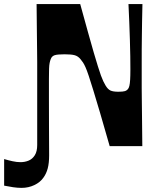

<svg xmlns="http://www.w3.org/2000/svg" viewBox="-39 -720 789 946"><path d="M-18.6 194.7V63.7Q1.4 69.7 22.4 74.3Q43.3 79 61.7 79Q83.6 79 102.3 71.2Q120.9 63.4 132.6 44.7Q144.3 26.1 144.3 -5.6Q144.3 -76.3 144.3 -123.2Q144.3 -170.1 144.3 -201.1Q144.3 -232.1 144.3 -254.5Q144.3 -277 144.3 -298.7Q144.3 -320.5 144.3 -350Q144.3 -366.9 144.3 -380.7Q144.3 -394.5 144.3 -414Q144.3 -433.5 143.8 -467Q143.3 -500.5 142.8 -556.2Q142.3 -611.9 141.3 -700H356.2Q378.4 -620 394.5 -561.4Q410.7 -502.7 422.8 -461.5Q434.9 -420.3 443.4 -393.1Q451.9 -365.8 458.2 -348.3Q464.6 -330.8 469.9 -319.8Q475.3 -308.7 480.9 -299.1Q492 -280.3 505.1 -274.1Q518.3 -268 544 -268Q566.3 -268 576.2 -271Q586 -274 592 -282Q596 -287 598.5 -297.3Q601 -307.7 602.2 -327Q603.4 -346.3 603.4 -377.2Q603.4 -404.9 602.9 -442.5Q602.4 -480 601 -523.3Q599.7 -566.5 597.9 -611.7Q596 -656.8 594 -700H662.8Q661.5 -652.8 661 -614.1Q660.5 -575.5 660 -542Q659.5 -508.5 659.3 -477.6Q659.2 -446.7 659.2 -415.5Q659.2 -384.3 659.2 -350Q659.2 -333.1 659.2 -319.3Q659.2 -305.5 659.2 -286Q659.2 -266.5 659.7 -233Q660.2 -199.5 660.7 -143.8Q661.2 -88.1 662.2 0H501.4Q474.2 -95.7 454.4 -162.9Q434.6 -230.1 420.9 -274.6Q407.3 -319.2 398.1 -346.5Q389 -373.7 382.3 -388.7Q375.6 -403.7 370 -412Q364.3 -420.4 357.9 -428.1Q345.9 -443.1 329.4 -447.8Q312.9 -452.5 279.2 -452.5Q243.5 -452.5 229.8 -447.8Q216.1 -443.1 211.1 -429.1Q207.8 -420.7 205.6 -410Q203.4 -399.4 202.8 -381.4Q202.1 -363.4 202.1 -331.2Q202.1 -288.5 202.1 -230.3Q202.1 -172.1 202.4 -103Q202.8 -33.8 203.1 44.9Q203.1 83.9 196.1 109.9Q189.1 135.9 175.2 154.9Q159.5 177.9 130.4 191.8Q101.4 205.7 67.3 205.7Q47.7 205.7 25.9 202.5Q4 199.4 -18.6 194.7Z"/></svg>

Font: Ojuju ExtraLight
Style: Regular
Weight: 200
Designer: Chisaokwu Joboson, Mirko Velimirovic
Foundry: Udi Foundry
Version: Version 1.000